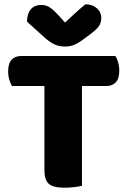

<svg xmlns="http://www.w3.org/2000/svg" viewBox="-20 -867 596 895"><path d="M518 -606Q525 -595 530.5 -577Q536 -559 536 -538Q536 -500 519.5 -483Q503 -466 475 -466H362V-1Q351 2 328 5Q305 8 281 8Q228 8 207.5 -10Q187 -28 187 -75V-466H36Q29 -477 23.5 -495Q18 -513 18 -534Q18 -572 34.5 -589Q51 -606 79 -606ZM283 -762Q308 -785 332 -807Q356 -829 378 -847Q410 -847 431 -829Q452 -811 452 -783Q452 -762 442 -746.5Q432 -731 404 -710L376 -689Q347 -667 327 -658.5Q307 -650 283 -650Q253 -650 231 -661.5Q209 -673 189 -691L106 -766Q106 -803 123.5 -823.5Q141 -844 173 -844Q193 -844 210.5 -833.5Q228 -823 256 -792Z"/></svg>

Font: Baloo Chettan 2 ExtraBold
Style: Regular
Weight: 800
Designer: Maithili Shingre, Unnati Kotecha and Ek Type
Foundry: Ek Type
Version: Version 1.640;hotconv 1.0.111;makeotfexe 2.5.65597; ttfautoh